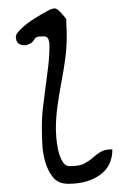

<svg xmlns="http://www.w3.org/2000/svg" viewBox="-20 -447 294 468"><path d="M82 -136.7Q82 -162.1 85 -187Q87.9 -211.9 91.3 -236.8Q94.7 -261.7 97.7 -286.6Q100.6 -311.5 100.6 -337.9Q100.6 -343.8 98.1 -351.1Q95.7 -358.4 85.9 -358.4Q73.2 -358.4 69.3 -356.4Q65.4 -354.5 64 -351.6Q62.5 -348.6 59.1 -344.7Q55.7 -340.8 43.9 -336.9H39.1Q18.6 -336.9 18.6 -358.4Q18.6 -364.3 31.7 -377Q44.9 -389.6 62.5 -400.9Q80.1 -412.1 95.7 -420.4Q111.3 -428.7 116.2 -425.8Q118.2 -425.8 122.1 -422.4Q126 -418.9 129.9 -414.6Q133.8 -410.2 137.2 -406.2Q140.6 -402.3 141.6 -400.4V-392.6Q141.6 -386.7 142.1 -379.9Q142.6 -373 142.6 -366.2V-357.4Q142.6 -329.1 138.7 -301.3Q134.8 -273.4 129.4 -245.1Q124 -216.8 120.1 -188.5Q116.2 -160.2 116.2 -131.8Q116.2 -127 117.2 -112.3Q118.2 -97.7 121.6 -82Q125 -66.4 131.8 -54.2Q138.7 -42 150.4 -42Q173.8 -42 185.5 -48.3Q197.3 -54.7 206.1 -62.5Q214.8 -70.3 225.1 -76.7Q235.4 -83 253.9 -83Q253.9 -42 223.6 -20.5Q193.4 1 146.5 1Q122.1 1 109.4 -14.6Q96.7 -30.3 90.3 -52.2Q84 -74.2 83 -97.7Q82 -121.1 82 -136.7Z"/></svg>

Font: Zeyada
Style: Regular
Weight: 400
Version: Version 1.002 2010